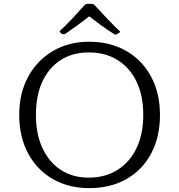

<svg xmlns="http://www.w3.org/2000/svg" viewBox="-20 -962 923 989"><path d="M440 7Q333 7 251.5 -40Q170 -87 124.5 -172.5Q79 -258 79 -370Q79 -482 125 -566.5Q171 -651 252 -699Q333 -747 440 -747Q548 -747 630.5 -699.5Q713 -652 758.5 -567Q804 -482 804 -370Q804 -256 758.5 -171Q713 -86 631 -39.5Q549 7 440 7ZM437 -47Q522 -47 585.5 -87Q649 -127 683.5 -199.5Q718 -272 718 -370Q718 -469 683.5 -541Q649 -613 586 -652.5Q523 -692 437 -692Q354 -692 292.5 -652.5Q231 -613 198 -541Q165 -469 165 -370Q165 -272 198.5 -199.5Q232 -127 293 -87Q354 -47 437 -47ZM291 -794Q284 -799 290 -804Q321 -833 351.5 -865.5Q382 -898 416 -936Q422 -942 430 -942H453Q461 -942 467 -936Q502 -898 533 -865Q564 -832 595 -803Q602 -798 594 -793Q591 -791 588 -789.5Q585 -788 582 -786Q575 -781 567 -787Q533 -808 498.5 -833.5Q464 -859 429 -886H450Q416 -859 382.5 -834.5Q349 -810 317 -788Q309 -784 302 -786Q299 -788 296 -790Q293 -792 291 -794Z"/></svg>

Font: Hahmlet Light
Style: Regular
Weight: 300
Designer: Minjoo Ham & Mark Frömberg
Foundry: hypertype
Version: Version 1.002